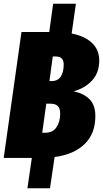

<svg xmlns="http://www.w3.org/2000/svg" viewBox="-30 -853 556 1037"><path d="M485 -226Q485 -130 426 -74Q367 -18 265 -5L240 164H118L142 0H-10L86 -680H236L257 -833H380L357 -672Q428 -658 467 -621Q506 -584 506 -526Q506 -460 467 -418Q428 -376 368 -360Q423 -348 454 -316.5Q485 -285 485 -226ZM314 -504Q314 -526 303.5 -537Q293 -548 268 -548H255L237 -415H247Q282 -415 298 -439Q314 -463 314 -504ZM241 -293H220L198 -136H214Q255 -136 275 -165.5Q295 -195 295 -239Q295 -267 282.5 -280Q270 -293 241 -293Z"/></svg>

Font: Fira Sans Extra Condensed Black
Style: Italic
Weight: 900
Width: 3
Italic angle: -8°
Designer: Carrois Corporate & Edenspiekermann AG
Foundry: Carrois Corporate GbR & Edenspiekermann AG
Version: Version 4.203